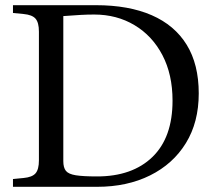

<svg xmlns="http://www.w3.org/2000/svg" viewBox="-20 -720 827 740"><path d="M30 0V-30L71 -34Q104 -37 117 -52Q130 -67 130 -102V-598Q130 -633 117 -648Q104 -663 71 -666L30 -670V-700H350Q476 -700 564.5 -661.5Q653 -623 699.5 -547.5Q746 -472 746 -360Q746 -249 696.5 -168.5Q647 -88 558.5 -44Q470 0 354 0ZM354 -40Q490 -40 567.5 -115Q645 -190 645 -332Q645 -433 606 -507.5Q567 -582 498.5 -623Q430 -664 343 -664Q317 -664 290.5 -662.5Q264 -661 224 -658V-99Q224 -74 234 -61.5Q244 -49 272 -44.5Q300 -40 354 -40Z"/></svg>

Font: Hedvig Letters Serif 24pt 24pt
Style: Regular
Weight: 400
Version: Version 1.000